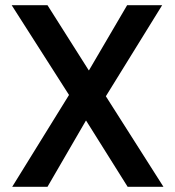

<svg xmlns="http://www.w3.org/2000/svg" viewBox="-20 -720 675 740"><path d="M27 0 246 -354 25 -700H163L322 -449H323L470 -700H605L388 -349L610 0H472L312 -255H311L163 0Z"/></svg>

Font: DM Sans 28pt SemiBold
Style: Regular
Weight: 600
Version: Version 4.004;gftools[0.9.30]